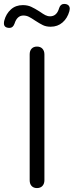

<svg xmlns="http://www.w3.org/2000/svg" viewBox="-40 -947 375 977"><path d="M111 -30V-670Q111 -689 121 -699.5Q131 -710 148 -710Q166 -710 176 -699Q186 -688 186 -670V-30Q186 -12 176 -1Q166 10 148 10Q131 10 121 -0.5Q111 -11 111 -30ZM-20 -828Q-20 -837 -18 -843Q-9 -877 15.5 -899Q40 -921 76 -921Q100 -921 118.5 -912.5Q137 -904 162 -888Q179 -876 190.5 -870Q202 -864 215 -864Q249 -864 261 -906Q268 -927 286 -927Q300 -927 307.5 -920.5Q315 -914 315 -902L313 -890Q303 -854 278 -832.5Q253 -811 218 -811Q195 -811 178.5 -819Q162 -827 139 -842Q120 -855 107 -861.5Q94 -868 79 -868Q47 -868 34 -827Q26 -805 9 -805Q-20 -805 -20 -828Z"/></svg>

Font: Kodchasan
Style: Regular
Weight: 400
Version: Version 1.000; ttfautohint (v1.6)